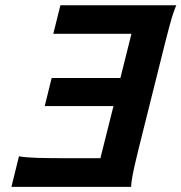

<svg xmlns="http://www.w3.org/2000/svg" viewBox="-20 -726 705 746"><path d="M180.7 -422.9H447.8L490.7 -594.7H187L214.8 -705.6H665Q652.3 -676.8 637.7 -621.8Q623 -566.9 605.5 -495.6L534.2 -210.4Q516.1 -139.2 503.4 -84Q490.7 -28.8 489.3 0H24.4L53.7 -118.7Q81.1 -113.8 127.7 -112.5Q174.3 -111.3 244.1 -111.3H370.1L420.9 -314H153.8Z"/></svg>

Font: Andika
Style: Bold Italic
Weight: 700
Italic angle: -14°
Designer: Victor Gaultney, Annie Olsen, Julie Remington, Don Collingsworth, Eric Hays, Becca Hirsbrunner
Foundry: SIL International
Version: Version 6.101